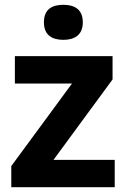

<svg xmlns="http://www.w3.org/2000/svg" viewBox="-20 -780 528 800"><path d="M244 -760C199 -760 163 -743 163 -687C163 -632 199 -614 244 -614C288 -614 325 -632 325 -687C325 -743 288 -760 244 -760ZM458 0V-114H203L449 -449V-546H42V-432H280L27 -88V0Z"/></svg>

Font: Noto Sans Javanese
Style: Bold
Weight: 700
Designer: Monotype Design Team
Foundry: Monotype Imaging Inc.
Version: Version 2.005